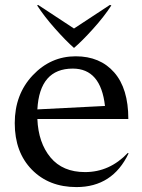

<svg xmlns="http://www.w3.org/2000/svg" viewBox="-20 -749 578 781"><path d="M276 -470Q141 -470 132 -304L407 -318Q390 -470 276 -470ZM40 -248Q40 -365 113 -442.5Q186 -520 288 -520Q387 -520 444.5 -454.5Q502 -389 502 -265H132Q136 -168 185.5 -108.5Q235 -49 326 -49Q426 -49 500 -127L503 -125Q438 12 291 12Q179 12 109.5 -59Q40 -130 40 -248ZM135 -729 281 -633 427 -729 433 -727Q404 -682 358.5 -631.5Q313 -581 281 -554Q249 -582 204.5 -632Q160 -682 131 -727Z"/></svg>

Font: Coconat
Style: Regular
Weight: 400
Designer: Sara Lavazza
Foundry: Collletttivo
Version: Version 1.000;Glyphs 3.2 (3217)